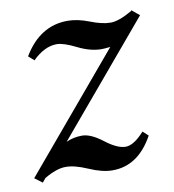

<svg xmlns="http://www.w3.org/2000/svg" viewBox="-60 -484 494 546"><g transform="rotate(-10 187.5 -210.5)"><path d="M325.2 -84 340.8 -69.8Q296.9 10.3 222.2 9.8Q193.4 9.8 155.3 -6.8Q117.2 -23.4 91.8 -22.9Q66.4 -22.9 30.8 -2L21 9.8L-1 -6.8L276.9 -336.9Q258.8 -335 252 -335Q219.7 -335 183.6 -353Q147.5 -371.1 127.9 -371.1Q92.8 -371.1 58.1 -336.9L42 -351.1Q89.8 -431.2 169.9 -431.2Q198.7 -431.2 232.4 -418Q266.1 -404.8 290 -404.8Q314 -404.8 352.1 -426.8L354 -429.2L376 -411.1L107.9 -92.8Q128.9 -102.5 153.8 -102.5Q178.7 -102.5 212.9 -76.2Q247.1 -49.8 271 -49.8Q294.9 -49.8 325.2 -84Z"/></g></svg>

Font: Unna-Italic
Style: Italic
Weight: 400
Italic angle: -8°
Designer: Jorge de Buen U.
Foundry: Omnibus-Type
Version: Version 2.006;PS 002.006;hotconv 1.0.70;makeotf.lib2.5.58329